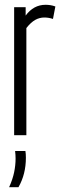

<svg xmlns="http://www.w3.org/2000/svg" viewBox="-20 -564 251 801"><path d="M87 -534V-499Q120 -544 170 -544Q180 -544 190 -542.5Q200 -541 211 -537L201 -485Q183 -491 165 -491Q145 -491 127 -481Q109 -471 90 -447V0H39V-534ZM18 217Q33 184 39 154.5Q45 125 45 98Q45 90 44.5 82Q44 74 43 66H86Q87 72 87.5 79Q88 86 88 94Q88 163 57 217Z"/></svg>

Font: Georama ExtraCondensed Light
Style: Regular
Weight: 300
Width: 2
Designer: Jean-Baptiste Levee
Foundry: Production Type
Version: Version 1.000